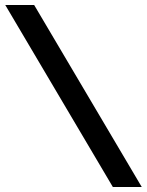

<svg xmlns="http://www.w3.org/2000/svg" viewBox="-20 -672 584 764"><path d="M1 -652 429 72H544L116 -652Z"/></svg>

Font: Charger Sport
Style: BlkExt
Weight: 900
Designer: Jasper
Foundry: Cannot Into Space Fonts
Version: Version 1.1